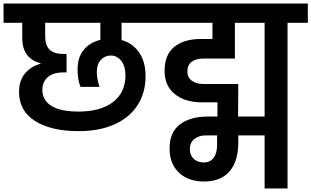

<svg xmlns="http://www.w3.org/2000/svg" viewBox="-41 -760 1750 1079"><path d="M642 -632V-535Q704 -518 740.5 -465.5Q777 -413 777 -332Q777 -238 731.5 -168Q686 -98 601 -60.5Q516 -23 400 -23Q248 -23 157 -79.5Q66 -136 66 -244Q66 -306 98.5 -346Q131 -386 187 -402V-405Q141 -415 112.5 -450Q84 -485 84 -548V-632H-21V-740H842V-632ZM523 -632H213V-553Q213 -457 313 -457H333V-353H315Q257 -353 227 -326Q197 -299 197 -256Q197 -196 248.5 -164.5Q300 -133 401 -133Q524 -133 594 -186.5Q664 -240 664 -337Q664 -388 640.5 -418Q617 -448 582 -448Q549 -448 526 -424Q503 -400 503 -355Q503 -319 518 -272H411Q395 -315 395 -369Q395 -439 430 -480.5Q465 -522 523 -536Z M1689 -632H1575V299H1446V1H1298V43Q1298 146 1249 203Q1200 260 1105 260Q1017 260 964.5 210Q912 160 912 75Q912 -18 971 -61.5Q1030 -105 1124 -105H1181V-185H1090Q1000 -185 942 -231Q884 -277 884 -361Q884 -454 939.5 -497.5Q995 -541 1087 -541H1153V-632H800V-740H1689ZM1446 -632H1279V-431H1102Q1061 -431 1036.5 -413Q1012 -395 1012 -358Q1012 -325 1037 -306.5Q1062 -288 1103 -288H1298L1297 -105H1446ZM1179 1H1115Q1077 1 1051.5 21Q1026 41 1026 79Q1026 112 1047.5 132.5Q1069 153 1104 153Q1140 153 1159.5 127Q1179 101 1179 55Z"/></svg>

Font: MSTAGE SemiBold
Style: Regular
Weight: 600
Designer: Ninad Kale (Devanagari), Jonny Pinhorn (Latin)
Foundry: Indian Type Foundry
Version: 4.004